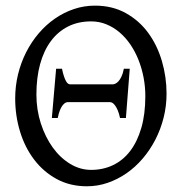

<svg xmlns="http://www.w3.org/2000/svg" viewBox="-20 -650 658 685"><path d="M429.2 -229H408.2Q404.8 -245.6 400.1 -256.3Q395.5 -267.1 390.6 -273.7Q385.7 -280.3 381.1 -283Q376.5 -285.6 373 -285.6H221.2Q218.3 -285.6 213.6 -283.4Q209 -281.2 203.9 -274.9Q198.7 -268.6 194.1 -257.6Q189.5 -246.6 186 -229H165L180.2 -404.8H201.2Q204.6 -388.2 208.3 -377.4Q211.9 -366.7 215.6 -360.4Q219.2 -354 222.9 -351.6Q226.6 -349.1 230 -349.1H382.8Q385.7 -349.1 391.1 -351.3Q396.5 -353.5 402.1 -359.4Q407.7 -365.2 413.1 -376.2Q418.5 -387.2 421.9 -404.8H442.9ZM498.5 -307.1Q498.5 -340.8 492.2 -373.8Q485.8 -406.7 474.1 -436.3Q462.4 -465.8 445.3 -491Q428.2 -516.1 406.7 -534.4Q385.3 -552.7 359.6 -563.2Q334 -573.7 305.2 -573.7Q258.8 -573.7 222.7 -555.4Q186.5 -537.1 161.4 -503.2Q136.2 -469.2 123 -420.9Q109.9 -372.6 109.9 -313Q109.9 -258.3 125.7 -209.5Q141.6 -160.6 168.2 -123.8Q194.8 -86.9 230.2 -65.4Q265.6 -43.9 305.2 -43.9Q347.7 -43.9 383.1 -60.8Q418.5 -77.6 444.1 -110.8Q469.7 -144 484.1 -193.4Q498.5 -242.7 498.5 -307.1ZM574.2 -315.9Q574.2 -271.5 563.7 -230Q553.2 -188.5 534.2 -151.6Q515.1 -114.7 489 -84.2Q462.9 -53.7 431.2 -31.7Q399.4 -9.8 363.8 2.4Q328.1 14.6 290 14.6Q230 14.6 182.4 -11.2Q134.8 -37.1 101.8 -80.6Q68.8 -124 51.5 -180.7Q34.2 -237.3 34.2 -298.8Q34.2 -343.3 44.4 -385Q54.7 -426.8 73.2 -463.4Q91.8 -500 117.9 -530.8Q144 -561.5 175.8 -583.5Q207.5 -605.5 243.7 -617.7Q279.8 -629.9 318.8 -629.9Q380.9 -629.9 428.7 -603.3Q476.6 -576.7 508.8 -532.7Q541 -488.8 557.6 -432.1Q574.2 -375.5 574.2 -315.9Z"/></svg>

Font: Gentium Unicode
Style: Regular
Weight: 400
Version: Version 1.009